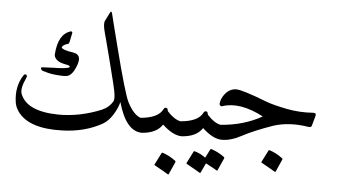

<svg xmlns="http://www.w3.org/2000/svg" viewBox="-60 -822 2084 1167"><g transform="rotate(5 982.5 -239.0)"><path d="M565 -709Q573 -727 579 -706Q581 -696 593.5 -647.5Q606 -599 628 -512Q701 -225 726 -177Q765 -103 807 -90Q828 -84 836 -62Q844 -40 838 -20Q833 0 823 0Q725 0 676 -175Q667 -136 640 -94Q615 -55 583 -36Q477 24 339 28Q136 35 66 -62Q47 -90 43 -116Q28 -214 76 -286Q79 -292 87 -292Q93 -292 96 -285Q98 -279 93 -270Q62 -203 74 -172Q113 -69 306 -66Q438 -65 569 -119Q614 -139 635 -178Q640 -189 636 -221Q632 -254 589 -419Q568 -502 557 -542.5Q546 -583 546 -583Q530 -640 540 -659ZM340 -577Q344 -577 347 -573Q349 -570 348 -566L337 -513Q334 -501 328 -499Q302 -493 293 -478Q288 -471 309 -462Q321 -458 334 -455Q347 -452 363 -450Q433 -440 380 -341Q363 -312 344 -306Q327 -300 274 -305Q248 -307 227.5 -312Q207 -317 191 -322Q179 -327 178 -335Q176 -344 186 -344Q212 -346 253 -347Q333 -348 349 -358Q352 -360 350 -365Q348 -368 341 -370L310 -377Q284 -383 269 -397Q253 -412 254 -429Q262 -555 340 -577Z M1050 -90Q1069 -85 1071 -79Q1074 -71 1075 -55Q1078 0 1066 0Q1012 0 947 -61Q911 -6 822 0Q812 0 806 -15L791 -57Q787 -66 791 -78Q795 -88 806 -90Q915 -99 942 -156Q946 -164 955 -164Q964 -164 966 -155Q967 -147 970 -143Q1011 -98 1050 -90ZM953 112Q954 109 960 110Q1002 124 1039 152Q1043 156 1041 160L1007 236Q1005 241 997 235Q993 232 973.5 221Q954 210 920 191Q914 188 916 185Z M1294 -90Q1313 -85 1315 -79Q1318 -71 1319 -55Q1322 0 1310 0Q1256 0 1191 -61Q1155 -6 1066 0Q1056 0 1050 -15L1035 -57Q1031 -66 1035 -78Q1039 -88 1050 -90Q1159 -99 1186 -156Q1190 -164 1199 -164Q1208 -164 1210 -155Q1211 -147 1214 -143Q1255 -98 1294 -90ZM1246 64Q1247 61 1253 62Q1274 69 1293.5 79Q1313 89 1332 103Q1337 107 1334 112L1300 188Q1298 191 1290 186Q1287 183 1271 174.5Q1255 166 1227 151L1199 210Q1197 215 1189 209Q1185 206 1165.5 195Q1146 184 1112 165Q1107 162 1109 159L1146 86Q1147 83 1153 84Q1171 89 1187.5 97.5Q1204 106 1219 117Z M1278 -218Q1280 -250 1306 -281Q1334 -313 1372 -313Q1409 -313 1556 -256Q1582 -246 1615.5 -237.5Q1649 -229 1689 -221Q1768 -206 1849 -212Q1870 -213 1865 -194L1848 -133Q1844 -121 1828 -124Q1712 -143 1616 -113Q1499 -72 1432 -36Q1366 0 1310 0Q1304 0 1298 -10Q1282 -40 1284 -65Q1285 -88 1294 -90Q1365 -95 1428 -113.5Q1491 -132 1546 -163Q1401 -239 1296 -204Q1289 -201 1283 -206Q1277 -211 1278 -218ZM1599 40Q1600 37 1606 38Q1648 52 1685 80Q1689 84 1687 88L1653 164Q1651 169 1643 163Q1639 160 1619.5 149Q1600 138 1566 119Q1560 116 1562 113Z"/></g></svg>

Font: Amiri
Style: Italic
Weight: 400
Italic angle: 10°
Designer: Khaled Hosny
Version: Version 0.113